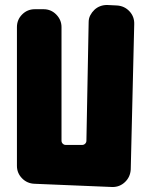

<svg xmlns="http://www.w3.org/2000/svg" viewBox="-20 -748 607 771"><path d="M505 -67Q503 -37 482 -17Q461 3 432 3L119 -10Q89 -11 68.5 -32Q48 -53 48 -82V-639Q48 -669 69 -690Q90 -711 120 -711H155Q185 -711 206 -689.5Q227 -668 227 -639V-183Q227 -176 232 -171Q237 -166 244 -166H310Q317 -166 322 -171Q327 -176 327 -183L336 -659Q336 -674 342.5 -686.5Q349 -699 359 -708.5Q369 -718 382 -723Q395 -728 410 -728L450 -726Q480 -724 500 -702.5Q520 -681 519 -651Z"/></svg>

Font: d puntillas B to tiptoe
Style: Regular
Weight: 400
Designer: deFharo
Foundry: deFharo.com
Version: Version 1.001 2012